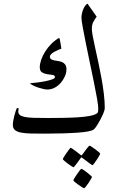

<svg xmlns="http://www.w3.org/2000/svg" viewBox="-20 -714 636 1037"><path d="M545.9 -129.9Q545.9 -120.6 538.8 -103.5Q531.7 -86.4 522.2 -68.4Q512.7 -50.3 502.7 -34.9Q492.7 -19.5 486.3 -14.6Q479.5 -8.8 457 -4.4Q434.6 0 400.4 2.4Q366.2 4.9 321 6.3Q275.9 7.8 223.6 7.8Q179.7 7.8 147 7.1Q114.3 6.3 92.8 2Q71.3 -2.4 60.3 -12Q49.3 -21.5 49.3 -38.6Q49.3 -48.8 51.5 -61.3Q53.7 -73.7 56.6 -85.7Q59.6 -97.7 63 -108.4Q66.4 -119.1 69.3 -126.5Q71.3 -130.9 75.7 -130.9Q80.6 -130.9 80.6 -124.5Q80.6 -122.6 79.6 -119.1Q78.6 -115.7 78.6 -111.8Q78.6 -100.6 86.7 -93.5Q94.7 -86.4 113 -82.5Q131.3 -78.6 161.9 -77.6Q192.4 -76.7 237.8 -76.7Q277.8 -76.7 319.8 -77.4Q361.8 -78.1 398.7 -80.3Q435.5 -82.5 463.4 -87.6Q491.2 -92.8 503.4 -101.6Q509.3 -105.5 510 -113.3Q510.7 -121.1 510.7 -127.4Q510.7 -142.6 504.2 -181.2Q497.6 -219.7 487.3 -269.5Q477.1 -319.3 465.3 -375.2Q453.6 -431.2 443.6 -480.5Q433.6 -529.8 426.8 -567.4Q419.9 -605 419.9 -618.7Q419.9 -626.5 421.9 -637.5Q423.8 -648.4 428 -659.7Q432.1 -670.9 438.2 -680.4Q444.3 -689.9 452.6 -694.3L502 -624Q492.7 -611.3 484.4 -596.4Q476.1 -581.5 476.1 -558.1Q476.1 -543.9 481.2 -517.3Q486.3 -490.7 494.1 -455.1Q502 -419.4 511 -377.9Q520 -336.4 527.8 -293.5Q535.6 -250.5 540.8 -208.3Q545.9 -166 545.9 -129.9ZM338.9 -339.4Q338.9 -320.8 330.6 -302Q322.3 -283.2 308.3 -266.8Q294.4 -250.5 275.6 -240.5Q256.8 -230.5 236.3 -230.5Q227.5 -230.5 214.4 -233.4Q201.2 -236.3 187.7 -240.7Q174.3 -245.1 161.6 -251Q148.9 -256.8 141.6 -264.2Q157.2 -265.6 180.4 -268.3Q203.6 -271 224.9 -275.4Q246.1 -279.8 261.5 -285.2Q276.9 -290.5 276.9 -297.9Q276.9 -307.1 264.2 -309.1Q251.5 -311 235.8 -313.2Q220.2 -315.4 207.5 -322.8Q194.8 -330.1 194.8 -351.1Q194.8 -368.7 202.4 -390.9Q210 -413.1 223.9 -435.3Q237.8 -457.5 257.3 -477.3Q276.9 -497.1 300.3 -509.8Q301.8 -506.8 303.5 -498.3Q305.2 -489.7 306.9 -480.2Q308.6 -470.7 309.8 -462.2Q311 -453.6 311.5 -451.2Q304.7 -448.7 294.2 -444.3Q283.7 -439.9 273.4 -434.1Q263.2 -428.2 256.3 -421.6Q249.5 -415 249.5 -408.7Q249.5 -398.4 256.1 -394.3Q262.7 -390.1 272.5 -387.9Q282.2 -385.7 294.2 -384.3Q306.2 -382.8 315.9 -378.4Q325.7 -374 332.3 -365Q338.9 -356 338.9 -339.4ZM521 115.7Q521 118.2 515.4 128.2Q509.8 138.2 502.4 149.2Q495.1 160.2 488.3 169.2Q481.4 178.2 479 178.2Q477.5 178.2 469 172.1Q460.4 166 450.7 158.2Q439.5 149.9 424.3 138.7Q421.9 136.2 419.9 136.2Q418 136.2 415.5 140.1Q405.3 154.3 397.9 164.6Q391.1 173.8 384.8 181.6Q378.4 189.5 376.5 189.5Q375 189.5 365.7 183.3Q356.4 177.2 345.9 169.4Q335.4 161.6 327.4 154.5Q319.3 147.5 319.3 145.5Q319.3 143.6 325.2 133.5Q331.1 123.5 338.9 112.8Q346.7 102.1 353.3 93Q359.9 84 360.8 84Q363.8 84 372.3 90.1Q380.9 96.2 390.1 103L414.6 122.1Q418.9 125 419.4 125.5Q420.9 125.5 424.3 121.1L442.4 96.7Q449.2 87.9 455.3 80.3Q461.4 72.8 463.9 72.8Q466.3 72.8 475.6 78.9Q484.9 85 494.9 92.5Q504.9 100.1 512.9 106.9Q521 113.8 521 115.7ZM476.6 241.7Q476.6 243.7 470.9 253.4Q465.3 263.2 458.3 273.9Q451.2 284.7 443.8 293.7Q436.5 302.7 434.1 302.7Q432.1 302.7 422.9 296.9Q413.6 291 403.1 283.7Q392.6 276.4 384.5 269.5Q376.5 262.7 376.5 259.8Q376.5 257.3 382.3 247.6Q388.2 237.8 396 226.6Q403.8 215.3 410.6 206.5Q417.5 197.8 419.4 197.8Q421.9 197.8 431.2 203.9Q440.4 210 450.4 217.8Q460.4 225.6 468.5 232.7Q476.6 239.7 476.6 241.7Z"/></svg>

Font: Kitab
Style: Regular
Weight: 400
Designer: SIL International
Foundry: Khaled Hosny
Version: Version 1.000